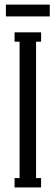

<svg xmlns="http://www.w3.org/2000/svg" viewBox="-20 -822 244 842"><path d="M5.9 -750V-801.8H198.2V-750ZM160.2 0H43.9V-41H65.9V-639.2H43.9V-680.2H160.2V-639.2H138.2V-41H160.2Z"/></svg>

Font: Margherita
Style: Regular
Weight: 400
Designer: James Puckett
Foundry: Dunwich Type Founders
Version: Version 1.008;hotconv 1.0.109;makeotfexe 2.5.65596